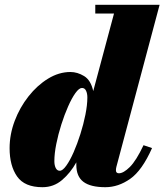

<svg xmlns="http://www.w3.org/2000/svg" viewBox="-20 -770 685 800"><path d="M613.5 -153Q572 -59.5 522.5 -24.8Q473 10 419 10Q357.5 10 327.8 -12.2Q298 -34.5 298 -83Q298 -88.5 298 -93.5Q273.5 -49.5 238.5 -19.8Q203.5 10 157 10Q82.5 10 51.2 -34.8Q20 -79.5 20 -152.5Q20 -210 41.2 -266.2Q62.5 -322.5 98.8 -368.5Q135 -414.5 180.2 -442.2Q225.5 -470 273.5 -470Q302.5 -470 330.5 -453Q358.5 -436 368.5 -390.5L455 -713.5H377V-750H645L465 -75Q463 -67.5 463 -60.5Q463 -48 475.5 -48Q494.5 -48 521 -74.2Q547.5 -100.5 578 -165ZM344 -364Q344 -380.5 338.5 -392Q333 -403.5 321.5 -403.5Q309.5 -403.5 294.2 -382.2Q279 -361 263.8 -326.5Q248.5 -292 235.5 -251Q222.5 -210 214.5 -170Q206.5 -130 206.5 -98.5Q206.5 -81.5 212.2 -70Q218 -58.5 229 -58.5Q241 -58.5 256.2 -79.8Q271.5 -101 286.8 -135.8Q302 -170.5 315 -211.5Q328 -252.5 336 -292.8Q344 -333 344 -364Z"/></svg>

Font: Bodoni* 06pt Fatface
Style: Italic
Weight: 900
Italic angle: -13°
Version: Version 2.3